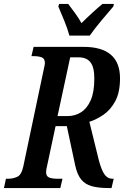

<svg xmlns="http://www.w3.org/2000/svg" viewBox="-38 -951 627 971"><path d="M-18 0 -8 -47H3Q28 -47 49.5 -57Q71 -67 80 -110L183 -599Q186 -612 187.5 -619.5Q189 -627 189 -632Q189 -655 173 -661Q157 -667 132 -667H121L132 -714H384Q569 -714 569 -555Q569 -484 545 -439.5Q521 -395 485 -370.5Q449 -346 414 -335L462 -140Q475 -91 490.5 -69Q506 -47 531 -47H537L526 0H511Q460 0 426 -9.5Q392 -19 372 -44Q352 -69 342 -116L300 -313H243L201 -116Q195 -91 195 -82Q195 -59 211 -53Q227 -47 252 -47H278L267 0ZM305 -364Q341 -364 371.5 -383Q402 -402 420.5 -443.5Q439 -485 439 -554Q439 -611 419.5 -636Q400 -661 360 -661H317L253 -364ZM313 -771Q304 -805 286.5 -847.5Q269 -890 257 -918L261 -931H307Q321 -913 341 -885.5Q361 -858 374 -834Q398 -858 428.5 -886Q459 -914 480 -931H538L535 -918Q511 -890 476 -848.5Q441 -807 416 -771Z"/></svg>

Font: Noto Serif ExtraCondensed SemiBold
Style: Italic
Weight: 600
Width: 2
Italic angle: -12°
Designer: Monotype Design Team
Foundry: Monotype Imaging Inc.
Version: Version 2.013